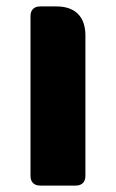

<svg xmlns="http://www.w3.org/2000/svg" viewBox="-20 -578 361 598"><path d="M75 -528V-30C75 -11 86 0 105 0H216C235 0 246 -11 246 -30V-468C246 -526 214 -558 156 -558H105C86 -558 75 -547 75 -528Z"/></svg>

Font: Arvore Sans
Style: Bold
Weight: 700
Designer: Jonny Pinhorn (Latin) Dan Schunck (customization for Arvore)
Version: Version 1.000;Glyphs 3.3 (3305)